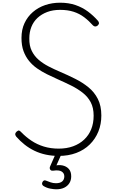

<svg xmlns="http://www.w3.org/2000/svg" viewBox="-20 -1135 864 1421"><path d="M414 19Q365 19 320 9.5Q275 0 235.5 -19Q196 -38 162.5 -64.5Q129 -91 100 -124Q92 -135 92.5 -143Q93 -151 103 -161Q114 -170 120.5 -169Q127 -168 139 -155Q172 -121 213 -93.5Q254 -66 304.5 -50.5Q355 -35 414 -35Q474 -35 521.5 -52.5Q569 -70 603 -102Q637 -134 655 -178.5Q673 -223 673 -279Q673 -337 651.5 -378Q630 -419 591.5 -449Q553 -479 506.5 -502Q460 -525 408 -548Q367 -566 328 -585.5Q289 -605 255 -628.5Q221 -652 195 -684Q169 -716 154 -757Q139 -798 139 -854Q139 -916 161.5 -964Q184 -1012 223.5 -1046Q263 -1080 314.5 -1097.5Q366 -1115 425 -1115Q488 -1115 539 -1097.5Q590 -1080 631 -1049.5Q672 -1019 706 -980Q712 -972 712.5 -964Q713 -956 703 -946Q694 -939 685.5 -939Q677 -939 669 -946Q638 -981 603 -1007.5Q568 -1034 524.5 -1048Q481 -1062 425 -1062Q371 -1062 329 -1046Q287 -1030 257.5 -1002.5Q228 -975 212.5 -936.5Q197 -898 197 -851Q196 -797 215 -758.5Q234 -720 266 -692.5Q298 -665 339.5 -643.5Q381 -622 426 -603Q482 -579 536 -552Q590 -525 634 -489.5Q678 -454 704 -403Q730 -352 730 -280Q730 -216 708 -161.5Q686 -107 644.5 -66Q603 -25 544.5 -3Q486 19 414 19ZM396 266Q379 266 352 261Q325 256 301 241Q293 235 291.5 227.5Q290 220 295 211Q300 203 306 200.5Q312 198 321 202Q336 208 354.5 214.5Q373 221 394 221Q425 221 440.5 207.5Q456 194 456 170Q456 147 436.5 134.5Q417 122 375 128Q366 129 361 127.5Q356 126 352 121Q348 114 348 108Q348 102 352 94L395 -4H439L390 106L374 94Q411 83 441 89Q471 95 489 115Q507 135 507 170Q507 199 493.5 220.5Q480 242 455.5 254Q431 266 396 266Z"/></svg>

Font: Playwrite FR Moderne ExtraLight
Style: Regular
Weight: 250
Version: Version 1.002